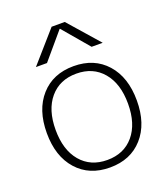

<svg xmlns="http://www.w3.org/2000/svg" viewBox="-139 -852 844 962"><g transform="rotate(-20 283.0 -371.5)"><path d="M282 -729 164 -590H105L248 -753H318L461 -590H402L284 -729ZM424 -428.5Q372 -490 283 -490Q194 -490 142 -428.5Q90 -367 90 -260Q90 -153 142 -91.5Q194 -30 283 -30Q372 -30 424 -91.5Q476 -153 476 -260Q476 -367 424 -428.5ZM458 -63Q393 10 283 10Q173 10 108 -63Q43 -136 43 -260Q43 -384 108 -457Q173 -530 283 -530Q393 -530 458 -457Q523 -384 523 -260Q523 -136 458 -63Z"/></g></svg>

Font: M PLUS 1p Light
Style: Regular
Weight: 300
Version: Version 1.061